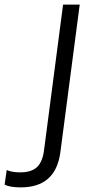

<svg xmlns="http://www.w3.org/2000/svg" viewBox="-32 -800 382 831"><path d="M58 11Q10 11 -12 -1L-3 -64Q20 -54 55 -54Q105 -54 129 -77.5Q153 -101 159 -153L241 -780H313L229 -139Q208 11 58 11Z"/></svg>

Font: Tanohe Sans
Style: Italic
Weight: 400
Designer: Village Type and Design LLC & Cristiano Sobral
Foundry: Cooper Hewitt Smithsonian Design Museum
Version: Version 1.00;September 29, 2021;FontCreator 13.0.0.2655 64-b